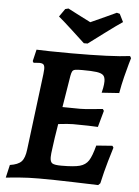

<svg xmlns="http://www.w3.org/2000/svg" viewBox="-59 -909 699 965"><g transform="rotate(5 291.0 -427.0)"><path d="M280 -74Q344 -74 373 -82Q402 -90 417 -113Q432 -136 446 -190L527 -196L533 -187Q528 -172 512 -117Q496 -62 483 -3L473 7Q443 6 345.5 3Q248 0 174 0Q121 0 71 4Q21 8 7 10L22 -55Q63 -61 80 -79Q97 -97 102 -141L150 -525L152 -550Q152 -567 146 -573Q140 -579 125 -579Q116 -579 107.5 -578Q99 -577 96 -577L91 -585L105 -644Q122 -643 172.5 -642Q223 -641 281 -641Q486 -641 576 -653L582 -643Q580 -636 573 -612Q566 -588 555.5 -546Q545 -504 538 -463L450 -457Q452 -463 455.5 -482Q459 -501 459 -515Q459 -536 449.5 -545.5Q440 -555 416 -558.5Q392 -562 342 -562Q318 -562 307.5 -560Q297 -558 293 -551Q289 -544 286 -528L260 -368L350 -367Q370 -367 410 -371Q450 -375 463 -376L469 -367L446 -284Q433 -285 396.5 -286Q360 -287 320 -287Q297 -287 246 -281Q235 -211 235 -212Q233 -194 228 -160.5Q223 -127 223 -112Q223 -88 234.5 -81Q246 -74 280 -74ZM358 -697H339Q323 -712 273.5 -757.5Q224 -803 203 -820L231 -860L247 -864Q249 -863 301 -836L362 -805Q374 -810 437 -839L491 -864L506 -860L526 -820Q500 -803 439 -757.5Q378 -712 358 -697Z"/></g></svg>

Font: Alegreya
Style: Bold Italic
Weight: 700
Italic angle: -7°
Designer: Juan Pablo del Peral
Foundry: Huerta Tipografica
Version: Version 2.007; ttfautohint (v1.6)